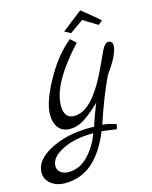

<svg xmlns="http://www.w3.org/2000/svg" viewBox="-255 -923 1065 1347"><g transform="rotate(-15 277.5 -250.0)"><path d="M315 -9 345 -8Q351 -29 372.5 -88Q394 -147 403 -166Q299 -68 242 -48Q211 -37 179 -37Q126 -37 97 -72Q68 -107 68 -170Q68 -260 151 -410.5Q234 -561 340 -646L380 -609Q158 -370 158 -210Q158 -117 231 -117Q304 -117 373 -197Q442 -277 516 -445Q546 -514 562 -536Q578 -558 593 -558Q608 -558 616.5 -549Q625 -540 625 -525Q625 -461 533 -335Q469 -203 404 -7Q451 -4 504 16L494 50L388 35Q329 179 245.5 250.5Q162 322 46 322Q-14 322 -54.5 289.5Q-95 257 -95 208Q-95 118 26 54.5Q147 -9 315 -9ZM91 253Q172 253 234.5 187.5Q297 122 327 34Q193 34 102 79.5Q11 125 11 190Q11 218 33.5 235.5Q56 253 91 253ZM315 -708 462 -822Q570 -736 591 -714L561 -690Q476 -741 458 -754L359 -684Z"/></g></svg>

Font: Marck Script
Style: Regular
Weight: 400
Designer: Denis Masharov, Marck Fogel
Foundry: Denis Masharov
Version: Version 1.002